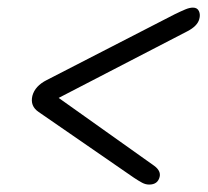

<svg xmlns="http://www.w3.org/2000/svg" viewBox="-20 -594 545 504"><path d="M399 -129.5Q394 -109.5 371.5 -109.5Q362 -109.5 352.8 -114.5Q343.5 -119.5 331.5 -127.5L81.5 -300Q58.5 -315.5 65 -342.5Q72 -368.5 103 -384L438.5 -556.5Q455 -564.5 466.2 -569.2Q477.5 -574 486.5 -574Q498 -574 502.2 -564.8Q506.5 -555.5 503 -543.5Q498 -525.5 472 -512L134 -337L384.5 -159Q403 -145.5 399 -129.5Z"/></svg>

Font: Fraunces 144pt Soft
Style: Bold Italic
Weight: 700
Italic angle: -16°
Version: Version 1.000;[b76b70a41]